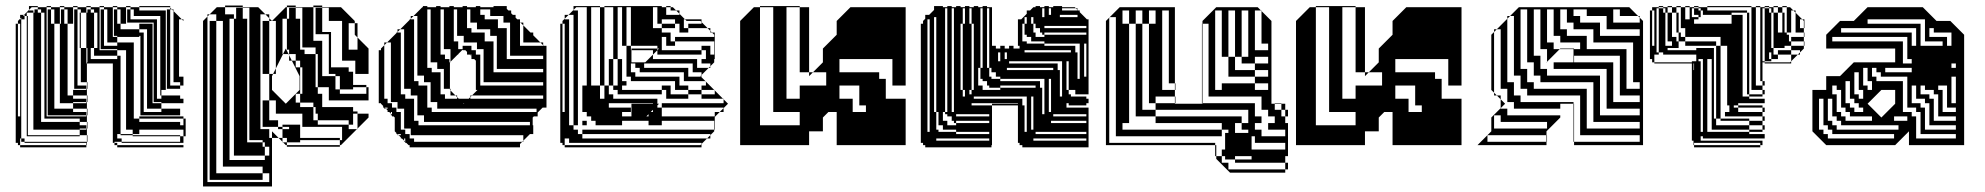

<svg xmlns="http://www.w3.org/2000/svg" viewBox="-20 -526 7195 696"><path d="M141 -416V-480H129V-492H117V-500H95L85 -490V-488H101V-480H105V-488H117V-480H129V-416ZM357 -488H345V-492H357ZM165 -488H153V-492H165ZM309 -488H297V-492H309ZM597 -488H585V-492H597ZM213 -488H201V-492H213ZM405 -488H393V-492H405ZM453 -488H441V-492H453ZM117 -488H105V-492H117ZM261 -488H249V-492H261ZM273 -468H269V-480H273ZM213 -440H201V-456H213V-444H225V-468H213V-456H201V-472H213V-468H225V-492H213V-500H197V-504H213V-500H245V-440H225V-444H213ZM333 -352V-416H321V-352ZM141 -352V-416H129V-352ZM261 -376V-392H249V-376ZM321 -348V-352H309V-348ZM141 -288V-352H129V-288ZM501 -328V-344H489V-328ZM141 -224V-288H129V-224ZM141 -160V-224H129V-160ZM141 -160H129V-96H141ZM293 -152V-156H245V-152ZM437 -200H465V-120H437ZM53 -88H45V-104H53ZM485 -40H461V-56H437V-120H465V-96H485V-84H633V-72H645V-96H485V-104H645V-96H653V-32H645V-56H485ZM293 -56V-60H269V-56ZM53 -40H45V-56H53ZM417 -36V-40H405V-36ZM633 -12V-32H461V-36H405V-24H421V-12ZM269 -32H77V-36H269ZM261 -472H249V-488H261ZM165 -472H153V-488H165ZM597 -472H585V-488H597ZM453 -472H441V-488H453ZM405 -472H393V-488H405ZM213 -472H201V-488H213ZM357 -472H345V-488H357ZM273 -444H269V-468H261V-456H249V-472H261V-468H273ZM273 -420H269V-444H261V-440H249V-456H261V-444H273ZM81 -420V-444H77V-420ZM549 -424V-440H537V-424ZM357 -424V-440H345V-424ZM597 -424V-440H585V-424ZM53 -408V-424H45V-408ZM53 -392V-408H45V-392ZM81 -372V-396H77V-372ZM501 -376V-392H489V-376ZM597 -376V-392H585V-376ZM357 -376V-392H345V-376ZM53 -376V-392H45V-376ZM549 -376V-392H537V-376ZM53 -360V-376H45V-360ZM53 -344V-360H45V-344ZM177 -444V-468H165V-456H153V-472H165V-468H177V-492H165V-500H149V-504H165V-500H197V-440H225V-360H197V-440H177V-444H165V-440H153V-456H165V-444ZM81 -324V-348H77V-324ZM261 -328V-344H249V-328ZM53 -328V-344H45V-328ZM597 -328V-344H585V-328ZM309 -328V-344H297V-328ZM549 -328V-344H537V-328ZM53 -312V-328H45V-312ZM81 -300H77V-324H81ZM273 -300V-324H261V-300ZM53 -296V-312H45V-296ZM53 -280V-296H45V-280ZM513 -300V-324H501V-300ZM597 -280V-296H585V-280ZM549 -280V-296H537V-280ZM357 -376V-372H369V-396H357V-392H345V-408H357V-396H369V-420H357V-408H345V-424H357V-420H369V-444H357V-440H345V-456H357V-444H369V-468H357V-456H345V-472H357V-468H369V-492H357V-500H341V-504H357V-500H389V-392H405V-372H465V-280H437V-344H405V-348H345V-360H405V-372H357V-360H345V-376ZM53 -264V-280H45V-264ZM197 -360H225V-280H197ZM53 -248V-264H45V-248ZM81 -252V-276H77V-252ZM513 -252V-276H501V-252ZM273 -252V-276H261V-252ZM53 -232V-248H45V-232ZM81 -228H77V-252H81ZM549 -232V-248H537V-232ZM597 -232V-248H585V-232ZM53 -216V-232H45V-216ZM513 -228V-252H501V-228ZM597 -232V-228H609V-252H597V-248H585V-264H597V-252H609V-276H597V-264H585V-280H597V-276H609V-300H597V-296H585V-312H597V-300H609V-324H597V-312H585V-328H597V-324H609V-348H597V-344H585V-360H597V-348H609V-372H597V-360H585V-376H597V-372H609V-396H597V-392H585V-408H597V-396H609V-420H597V-408H585V-424H597V-420H609V-444H597V-440H585V-456H597V-444H609V-468H597V-456H585V-472H597V-468H609V-486L603 -492H597V-498L595 -500H485V-504H597V-498L603 -492H609V-486L639 -456H645V-450L639 -456H629V-248H645V-216H633V-228H597V-216H585V-232ZM273 -252H261V-228H273ZM53 -200V-216H45V-200ZM513 -204V-228H501V-204ZM633 -204H585V-216H633ZM81 -180V-204H77V-180ZM53 -184V-200H45V-184ZM549 -184V-200H537V-184ZM53 -168V-184H45V-168ZM501 -184V-200H489V-184ZM437 -280H465V-200H437ZM245 -200H197V-280H225V-200H293V-204H249V-280H261V-276H273V-300H261V-280H249V-328H261V-324H273V-348H261V-344H249V-360H261V-348H273V-352H269V-372H261V-360H249V-376H261V-372H273V-352H293V-296H295V-228H297V-204H295V-228H261V-216H293V-204H295V-180H297V-156H295V-180H245ZM53 -152V-168H45V-152ZM513 -156V-180H501V-156ZM549 -184V-180H561V-204H549V-200H537V-216H549V-204H561V-228H549V-216H537V-232H549V-228H561V-252H549V-248H537V-264H549V-252H561V-276H549V-264H537V-280H549V-276H561V-300H549V-296H537V-312H549V-300H561V-324H549V-312H537V-328H549V-324H561V-348H549V-344H537V-360H549V-348H561V-372H549V-360H537V-376H549V-372H561V-396H549V-392H537V-408H549V-396H561V-420H549V-408H537V-424H549V-420H561V-444H549V-440H537V-444H441V-456H549V-444H561V-468H453V-456H441V-472H453V-468H465V-492H453V-500H437V-504H453V-500H485V-488H581V-200H565V-180H633V-168H645V-152H565V-156H537V-168H565V-180H549V-168H537V-184ZM53 -136V-152H45V-136ZM81 -132V-156H77V-132ZM53 -120V-136H45V-120ZM297 -108H295V-132H245V-152H197V-200H225V-180H245V-168H293V-156H295V-132H297ZM513 -156H501V-132H513ZM81 -108H77V-132H81ZM53 -104V-120H45V-104ZM501 -184V-180H513V-204H501V-200H489V-280H501V-276H513V-300H501V-280H489V-328H501V-324H513V-348H501V-344H489V-360H501V-348H513V-372H501V-360H489V-376H501V-372H513V-396H501V-392H489V-396H485V-392H405V-396H393V-440H417V-420H485V-408H501V-396H513V-420H485V-440H417V-444H405V-440H393V-456H405V-444H417V-468H405V-456H393V-472H405V-468H417V-492H405V-500H389V-504H405V-500H437V-440H533V-152H565V-132H633V-108H489V-120H565V-132H501V-120H489V-184ZM53 -72H45V-88H53ZM53 -56H45V-72H53ZM81 -60H77V-84H81ZM81 -60V-36H77V-60ZM309 -328V-324H321V-348H309V-344H297V-352H293V-416H273V-396H269V-420H261V-396H273V-372H269V-396H261V-392H249V-440H261V-420H273V-416H293V-480H273V-492H261V-500H245V-504H261V-500H293V-480H297V-488H309V-480H321V-416H333V-480H321V-492H309V-500H293V-504H309V-500H341V-344H405V-324H417V-40H461V-36H633V-32H645V-8H421V-12H395V-8H405V0H645V8H405V0H395V-8H389V-296H295V-300H297V-312H405V-324H309V-312H297V-328ZM53 -40V-24H45V-40ZM81 -84H77V-108H81V-96H101V-160H81V-156H77V-180H81V-160H101V-224H81V-204H77V-228H81V-224H101V-288H81V-276H77V-300H81V-288H101V-352H81V-348H77V-372H81V-352H101V-416H81V-396H77V-420H81V-416H101V-480H77V-468H81V-444H77V-468H69V-472H67L85 -490V-504H117V-500H149V-104H293V-108H153V-440H177V-132H245V-120H293V-108H295V-84H297V-60H295V-84H269V-96H129V-84H269V-72H293V-60H295V-36H297V-12H295V-36H269V-56H101V-96H81ZM293 8H53V0H45V-8H37V-440H45V-424H53V-440H45V-450L53 -458V-472H67L63 -468H69V-456H57V-462L53 -458V-456H57V-24H69V-12H295V0H293V-8H69V-12H57V-24H53V-8H45V-24H53V0H293Z M1052 -474H1028V-498H1052ZM1148 -474H1124V-498H1148ZM860 -474H836V-498H860ZM1132 -266H1124V-210H1132V-186H1148V-162H1172V-210H1132ZM1076 -402V-450H1068V-402ZM884 -402V-450H876V-402ZM764 -442H740V-450H764ZM956 -442H932V-450H956ZM1076 -402H1068V-354H1076ZM884 -354V-402H876V-354ZM884 -306V-354H876V-306ZM1132 -266V-330H1124V-354H1068V-346H1084V-330H1124V-266ZM884 -258V-306H876V-258ZM884 -210V-258H876V-210ZM884 -162V-210H876V-162ZM884 -114V-162H876V-114ZM956 -154H932V-162H956ZM1276 -90V-114H1260V-90ZM884 -66V-114H876V-66ZM884 -66H876V-18H884ZM1220 -18V-66H1068V-26H1212V-18ZM956 38V6H940V-10H932V-18H876V-10H932V6H940V38ZM940 54V38H828V-458H812V54ZM932 126H740V102H932ZM956 -410H932V-442H956ZM1148 -442H1124V-410H1148ZM764 -410H740V-442H764ZM764 -314V-346H740V-314ZM1180 -314V-346H1172V-314ZM956 -314H932V-346H956ZM764 -218V-250H740V-218ZM764 -122V-154H740V-122ZM956 -122H932V-154H956ZM764 -26V-58H740V-26ZM1212 6H1020V0H1016L1006 -10H1004V-12L990 -26H966V-50L990 -26H1004V-12L1006 -10H1020V0H1212ZM764 38H740V70H764ZM764 6H740V-26H764V-18H788V-66H764V-58H740V-90H764V-66H788V-114H764V-90H740V-122H764V-114H788V-162H764V-154H740V-186H764V-162H788V-210H764V-186H740V-218H764V-210H788V-258H764V-250H740V-282H764V-258H788V-306H764V-282H740V-314H764V-306H788V-354H764V-346H740V-378H764V-354H788V-402H764V-378H740V-410H764V-402H788V-450H764V-474H740L766 -500H796V-474H828V-458H836V-474H860V-458H876V-450H884V-498H860V-500H796V-506H860V-500H916L942 -474H956V-460L966 -450L1016 -500H1020V-458H1028V-474H1052V-458H1068V-450H1076V-498H1052V-500H1020V-506H1052V-500H1116V-378H1148V-250H1196V-202H1212V-186H1308V-210H1260V-202H1212V-250H1196V-258H1172V-282H1244V-266H1260V-258H1268V-306H1180V-282H1172V-314H1180V-306H1220V-354H1180V-346H1172V-378H1180V-354H1220V-402H1180V-378H1172V-402H1124V-410H1180V-402H1220V-450H1148V-442H1124V-474H1148V-450H1172V-498H1148V-500H1116V-506H1148V-500H1216L1266 -450V-442H1276V-410H1266V-442H1244V-346H1276V-390L1266 -400V-410H1276V-390L1316 -350V-258H1260V-218H1308V-210H1316V-162H1148V-138H1260V-122H1276V-114H1316V-100L1276 -60V-58H1274L1276 -60V-90H1260V-74H1244V-90H1132V-114H1124V-138H1116V-154H1068V-186H1052V-154H1068V-138H1116V-90H1132V-74H1244V-58H1274L1216 0H1212V-18H1068V-10H1020V-26H1004V-58H988V-66H932V-90H988V-66H1004V-58H1028V-66H1004V-74H1068V-66H1076V-114H956V-90H932V-122H956V-114H980V-162H956V-258H932V-282H956V-258H970L966 -250V-200L1016 -150L1066 -200V-250L1038 -306H1028V-326L1026 -330H1006L1016 -350L1026 -330H1028V-326L1038 -306H1052V-282H1068V-186H1076V-282H1068V-306H1052V-330H1028V-346H1020V-458H1004V-330H1006L980 -278V-258H970L980 -278V-306H956V-282H932V-314H956V-306H980V-354H956V-346H932V-378H956V-354H980V-402H956V-378H932V-410H956V-402H980V-450H956V-460L942 -474H924V-58H956V-26H966V150H716V-450L732 -466V-474H740L732 -466V134H956V102H932V78H764V102H740V70H764V78H788V30H764V38H740V6H764V30H788V-18H764Z M1805 -468H1737V-456H1785V-444H1805ZM1829 -396V-420H1817V-396ZM1757 -420H1689V-408H1737V-396H1757ZM1781 -348V-372H1769V-348ZM1733 -324V-348H1689V-344H1705V-328H1721V-324ZM1733 -300V-324H1721V-300ZM1733 -276V-300H1721V-276ZM1733 -252V-276H1721V-252ZM1589 -252V-276H1545V-264H1577V-252ZM1733 -252H1721V-228H1733ZM1541 -204V-228H1497V-216H1529V-204ZM1949 -228H1721V-216H1949ZM1613 -300H1611L1613 -302V-324H1593V-312H1609V-300H1611V-204H1613V-198L1631 -180H1637V-174L1643 -168H1679L1685 -174V-180H1691L1685 -174V-168H1949V-180H1691L1711 -200H1705V-306L1699 -312H1689V-322L1687 -324H1685V-326L1683 -328H1673V-338L1667 -344H1657V-360H1689V-348H1709V-372H1641V-348H1657V-346L1641 -330V-328H1639L1613 -302ZM1593 -168H1637V-174L1631 -180H1593ZM1493 -156V-180H1449V-168H1481V-156ZM1385 -152H1401V-136H1417V-132H1421V-156H1385ZM1661 -150 1663 -152H1659ZM1385 -136H1375L1379 -132H1385ZM1925 -132H1545V-120H1925ZM1445 -108V-132H1417V-120H1433V-108ZM1901 -84H1497V-72H1901ZM1433 -40H1421L1425 -36H1433ZM1757 -492H1721V-472H1737V-468H1757ZM1685 -468V-492H1673V-468ZM1637 -468V-492H1625V-468ZM1589 -468V-492H1577V-468ZM1541 -468V-492H1529V-468ZM1685 -468H1673V-444H1685ZM1637 -444V-468H1625V-444ZM1589 -444V-468H1577V-444ZM1541 -444V-468H1529V-444ZM1877 -420V-434L1867 -444H1865V-420ZM1829 -420V-444H1785V-424H1817V-420ZM1709 -444H1673V-424H1689V-420H1709ZM1637 -420V-444H1625V-420ZM1589 -420V-444H1577V-420ZM1541 -420V-444H1529V-420ZM1493 -420V-444H1481V-420ZM1877 -396V-420H1865V-396ZM1637 -420H1625V-396H1637ZM1589 -396V-420H1577V-396ZM1541 -396V-420H1529V-396ZM1493 -396V-420H1481V-396ZM1877 -396H1865V-372H1877ZM1829 -372V-396H1817V-372ZM1781 -372V-396H1737V-376H1769V-372ZM1661 -396H1625V-376H1641V-372H1661ZM1589 -372V-396H1577V-372ZM1541 -372V-396H1529V-372ZM1493 -372V-396H1481V-372ZM1445 -372V-396H1433V-372ZM1865 -360H1949V-362L1939 -372H1865ZM1829 -348V-372H1817V-348ZM1589 -372H1577V-348H1589ZM1541 -348V-372H1529V-348ZM1493 -348V-372H1481V-348ZM1445 -348V-372H1433V-348ZM1829 -348H1817V-324H1829ZM1781 -324V-348H1769V-324ZM1613 -324V-348H1577V-328H1593V-324ZM1541 -324V-348H1529V-324ZM1493 -324V-348H1481V-324ZM1445 -324V-348H1433V-324ZM1689 -328H1685V-326L1687 -324H1689ZM1817 -312H1949V-324H1817ZM1781 -300V-324H1769V-300ZM1541 -324H1529V-300H1541ZM1493 -300V-324H1481V-300ZM1445 -300V-324H1433V-300ZM1781 -300H1769V-276H1781ZM1565 -300H1529V-280H1545V-276H1565ZM1493 -276V-300H1481V-276ZM1445 -276V-300H1433V-276ZM1769 -264H1949V-276H1769ZM1493 -276H1481V-252H1493ZM1445 -252V-276H1433V-252ZM1589 -228V-252H1577V-228ZM1517 -252H1481V-232H1497V-228H1517ZM1445 -228V-252H1433V-228ZM1589 -228H1577V-204H1589ZM1445 -228H1433V-204H1445ZM1611 -200V-204H1577V-184H1593V-180H1613V-198ZM1541 -180V-204H1529V-180ZM1469 -204H1433V-184H1449V-180H1469ZM1541 -180H1529V-156H1541ZM1565 -156H1529V-136H1545V-132H1565ZM1493 -132V-156H1481V-132ZM1493 -132H1481V-108H1493ZM1401 -120H1397V-114L1401 -110ZM1517 -108H1481V-88H1497V-84H1517ZM1445 -84V-108H1433V-84ZM1445 -84H1433V-60H1445ZM1469 -36V-60H1433V-56H1449V-40H1465V-36ZM1445 -396V-420H1431L1465 -454V-456H1467L1469 -458V-468H1479L1469 -458V-456H1481V-444H1493V-468H1479L1511 -500H1513V-504H1529V-500H1561V-504H1577V-500H1609V-504H1625V-500H1657V-504H1673V-500H1705V-504H1721V-500H1769V-504H1817V-494L1823 -488H1833V-478L1839 -472H1849V-462L1855 -456H1865V-446L1867 -444H1877V-434L1903 -408H1913V-398L1939 -372H1949V-362L1951 -360H1961V-136H1947L1929 -118V-104H1915L1911 -100V-72H1913V-40H1901L1877 -16V-12H1873L1877 -16V-36H1465V-24H1481V-12H1873L1865 -4V8H1465V0H1461L1453 -8H1449V-12H1445V-16L1437 -24H1433V-28L1425 -36H1421V-40H1417V-44L1411 -50V-100L1407 -104H1401V-108H1397V-114L1391 -120H1385V-126L1379 -132H1373V-136H1369V-142L1361 -150V-152H1353V-344H1361V-350L1373 -362V-372H1383L1373 -362V-168H1385V-156H1397V-372H1383L1417 -406V-408H1419L1421 -410V-420H1431L1421 -410V-408H1433V-396ZM1449 -24H1445V-16L1449 -12Z M2027 -408V-424H2019V-408ZM2027 -328V-344H2019V-328ZM2027 -216V-232H2019V-216ZM2027 -200V-216H2019V-200ZM2539 -216V-230L2537 -232H2459V-264H2299V-280H2283V-296H2267V-264H2283V-248H2443V-216H2475V-200H2523V-184H2571V-198L2569 -200H2523V-216ZM2027 -168V-184H2019V-168ZM2411 -216V-184H2475V-168H2395V-200H2379V-216ZM2027 -136V-152H2019V-136ZM2235 -360V-500H2219V-456H2203V-500H2171V-504H2379V-500H2395V-472H2443V-476L2431 -488H2411V-500H2395V-504H2411V-500H2419L2431 -488H2443V-476L2463 -456H2523V-446L2545 -424H2555V-414L2561 -408H2571V-360H2569V-376H2427V-392H2569V-400L2561 -408H2555V-414L2545 -424H2475V-440H2523V-446L2519 -450H2469L2463 -456H2459V-424H2475V-408H2443V-440H2427V-456H2379V-440H2427V-424H2379V-440H2363V-500H2347V-424H2379V-408H2411V-376H2427V-360H2395V-392H2379V-344H2523V-328H2363V-344L2369 -350H2363V-360H2267V-344H2269V-300H2319L2347 -328V-344H2269V-350H2363V-344L2347 -328V-312H2507V-280H2549L2523 -254V-248H2521L2519 -250L2523 -254V-264H2491V-296H2315V-280H2475V-248H2521L2537 -232H2539V-230L2569 -200H2571V-198L2601 -168H2603V-166L2619 -150L2603 -134V-120H2589L2603 -134V-136H2379V-152H2603V-166L2601 -168H2523V-184H2475V-200H2427V-232H2267V-248H2251V-360H2267V-500H2251V-360ZM2331 -104V-112L2323 -104ZM2059 -72V-472H2041L2059 -490V-504H2155V-500H2171V-216H2187V-312H2203V-216H2219V-312H2235V-232H2251V-216H2235V-200H2379V-184H2219V-200H2203V-216H2187V-184H2203V-168H2363V-150H2369L2363 -144V-136H2379V-120H2347V-128L2339 -120H2379V-104H2571V-120H2589L2571 -102V-72H2569V-88H2379V-72H2331V-88H2235V-72H2139V-88H2123V-104H2107V-120H2091V-216H2155V-500H2123V-456H2107V-500H2069L2059 -490V-488H2075V-72ZM2027 -40H2019V-56H2027ZM2555 -24H2543L2555 -36V-40H2091V-56H2569V-50L2555 -36ZM2027 -24V0H2519L2523 -4V-8H2043V-24H2027V-8H2019V-24ZM2219 -408H2203V-456H2219ZM2123 -408H2107V-456H2123ZM2027 -392V-408H2019V-392ZM2027 -376V-392H2019V-376ZM2123 -360H2107V-408H2123ZM2219 -360H2203V-408H2219ZM2027 -360V-376H2019V-360ZM2219 -312H2203V-360H2219ZM2123 -312H2107V-360H2123ZM2027 -344V-360H2019V-344ZM2571 -312H2539V-344H2523V-360H2555V-328H2569V-360H2571ZM2027 -312V-328H2019V-312ZM2027 -296V-312H2019V-296ZM2027 -280V-296H2019V-280ZM2123 -264H2107V-312H2123ZM2555 -280H2549L2555 -286V-296H2523V-312H2569V-300L2555 -286ZM2027 -264V-280H2019V-264ZM2027 -248V-264H2019V-248ZM2027 -232V-248H2019V-232ZM2123 -216H2107V-264H2123ZM2027 -152V-168H2019V-152ZM2027 -184V-200H2019V-184ZM2155 -168H2171V-216H2155ZM2267 -120H2235V-104H2269V-150H2347V-152H2187V-136H2267ZM2027 -120V-136H2019V-120ZM2027 -104H2019V-120H2027ZM2027 -88H2019V-104H2027ZM2027 -72H2019V-88H2027ZM2027 -56H2019V-72H2027ZM2571 -56H2569V-72H2571ZM2107 -72H2091V-88H2107ZM2027 -40V-24H2019V-40ZM2043 -24V-40H2059V-24ZM2059 -72V-56H2075V-40H2091V-24H2543L2523 -4V8H2027V0H2019V-8H2011V-440H2019V-424H2027V-440H2019V-450L2027 -458V-472H2041L2027 -458V-456H2043V-72Z M2831 -168V-216H2783V-168ZM2831 -216H2783V-360H2735V-72H2879V-120H2783V-168H2879V-216H2975V-264H2927L2963 -300V-350L3013 -400V-450L3063 -500H3263V-216H3215V-312H3023V-264H3167V-240H3191V-168H3263V-120H3119V-144H3095V-216H3023V-168H3071V-120H3263V0H3013V-120H2983L2963 -100V-50H2913V0H2663V-450L2713 -500H2735V-360H2783V-500H2735V-504H2879V-500H2913V-264H2927L2913 -250V-264H2879V-500H2831Z M3790 -496H3782V-472H3790ZM3438 -464V-496H3430V-464ZM3502 -464V-496H3494V-464ZM3566 -464V-496H3558V-464ZM3830 -488H3886V-490L3880 -496H3830ZM3918 -432H3766V-424H3918ZM3918 -400V-408H3766V-400ZM3606 -200V-208H3566V-216H3558V-232H3542V-240H3534V-280H3526V-216H3542V-200ZM3918 -112H3798V-104H3918ZM3566 -112H3446V-104H3566ZM3566 -80V-88H3446V-80ZM3918 -48H3734V-40H3918ZM3446 -40H3566V-48H3446V-56H3398V-72H3382V-120H3374V-144H3366V-120H3374V-56H3382V-48H3446ZM3886 -464V-472H3822V-464ZM3758 -464H3766V-496H3758ZM3566 -432V-464H3558V-432ZM3438 -432V-464H3430V-432ZM3718 -440H3726V-408H3734V-392H3766V-400H3758V-408H3750V-424H3734V-440H3726V-464H3718ZM3374 -432V-464H3366V-432ZM3478 -440V-496H3470V-440ZM3438 -400V-432H3430V-400ZM3694 -464V-440H3702V-464ZM3374 -400V-432H3366V-400ZM3566 -400V-432H3558V-400ZM3438 -368V-400H3430V-368ZM3374 -368V-400H3366V-368ZM3566 -368V-400H3558V-368ZM3566 -336V-368H3558V-336ZM3438 -336V-368H3430V-336ZM3374 -336V-368H3366V-336ZM3918 -336V-368H3910V-336ZM3918 -304V-336H3910V-304ZM3374 -304V-336H3366V-304ZM3862 -344H3694V-336H3862ZM3566 -304V-336H3558V-304ZM3438 -304V-336H3430V-304ZM3630 -336H3622V-312H3630ZM3918 -272V-304H3910V-272ZM3374 -272V-304H3366V-272ZM3598 -304H3606V-336H3598ZM3438 -272V-304H3430V-272ZM3494 -440H3502V-200H3510V-440H3502V-464H3494ZM3854 -272V-304H3846V-272ZM3374 -240V-272H3366V-240ZM3854 -240V-272H3846V-240ZM3542 -280V-496H3534V-280ZM3918 -272H3910V-248H3918ZM3438 -240V-272H3430V-240ZM3798 -280H3630V-272H3798ZM3374 -208V-240H3366V-208ZM3854 -208V-240H3846V-208ZM3438 -208V-240H3430V-208ZM3766 -360H3878V-336H3886V-240H3894V-368H3766V-376H3718V-392H3702V-400H3694V-440H3686V-376H3702V-368H3766ZM3790 -208V-240H3782V-208ZM3606 -216V-208H3734V-216ZM3374 -176V-208H3366V-176ZM3438 -176V-208H3430V-176ZM3790 -176V-208H3782V-176ZM3854 -208H3846V-200H3854V-184H3862V-176H3918V-168H3926V-184H3878V-200H3854ZM3494 -200V-184H3502V-200ZM3814 -296V-272H3822V-176H3830V-304H3638V-296ZM3462 -200H3470V-176H3478V-200H3470V-440H3462ZM3438 -144V-176H3430V-144ZM3374 -144V-176H3366V-144ZM3790 -144V-176H3782V-144ZM3726 -144V-176H3718V-144ZM3726 -112V-144H3718V-112ZM3790 -144H3782V-120H3790ZM3398 -120V-88H3414V-72H3446V-80H3438V-88H3430V-104H3414V-112H3406V-120ZM3438 -144H3430V-120H3438ZM3342 -48H3350V-456H3342ZM3414 -120V-496H3406V-120ZM3558 -280H3566V-248H3574V-240H3606V-232H3750V-208H3758V-112H3766V-240H3606V-248H3590V-264H3574V-280H3566V-304H3558ZM3726 -80V-112H3718V-80ZM3918 -80V-88H3790V-80ZM3726 -80H3718V-56H3726ZM3694 -48H3702V-176H3510V-168H3686V-144H3694ZM3918 -16V-24H3726V-16ZM3566 -16V-24H3374V-16ZM3574 8H3334V0H3326V-8H3318V-440H3326V-450L3334 -458V-472H3348L3366 -490V-504H3398V-500H3414V-504H3430V-500H3446V-504H3462V-500H3478V-504H3494V-500H3510V-504H3526V-500H3542V-504H3558V-500H3576V-360H3590V-350H3606V-360H3622V-350H3638V-360H3654V-350H3676V-360H3670V-456H3682L3702 -476V-488H3714L3726 -500H3734V-504H3750V-500H3766V-504H3782V-500H3798V-504H3830V-500H3876L3880 -496H3886V-490L3888 -488H3894V-482L3920 -456H3926V-152H3918V-144H3854V-152H3846V-136H3926V8H3686V0H3676V-8H3670V-144H3576V-150H3670V-152H3502V-144H3576V0H3574Z M4361 -392V-416H4339V-392ZM4481 -320H4505V-488H4481ZM4121 -440V-488H4097V-440ZM4457 -320V-488H4433V-320ZM4145 -440H4169V-488H4145ZM4577 -344V-368H4553V-486L4551 -488H4529V-344ZM4577 -296V-320H4529V-296ZM4457 -320V-272H4529V-248H4577V-272H4529V-296H4481V-320ZM4529 -200H4577V-224H4529V-248H4433V-320H4409V-488H4385V-200H4409V-224H4529ZM4121 -440V-128H4169V-104H4481V-80H4505V-128H4169V-152H4145V-440ZM4553 -80H4529V-56H4553V-32H4639V-56H4577V-80H4601V-104H4577V-128H4553V-176H4339V-152H4529V-104H4553ZM4481 -56V-80H4457V-44H4505V-56ZM4517 52V40H4457V52ZM4361 -368V-392H4339V-368ZM4361 -344V-368H4339V-344ZM4361 -320V-344H4339V-320ZM4361 -296V-320H4339V-296ZM4361 -272V-296H4339V-272ZM4361 -248V-272H4339V-248ZM4361 -224V-248H4339V-224ZM4361 -200V-224H4339V-200ZM4361 -200H4339V-176H4361ZM4409 16H4389V40H4409ZM4529 -32H4517V16H4639V-8H4529ZM4169 -80V-104H4097V-440H4073V-488H4049V-440H4073V-80H4049V-56H4409V-32H4025V-464H4003L4039 -500H4239V-224H4241V-200H4239V-224H4217V-488H4193V-200H4239V-176H4241V-152H4239V-176H4169V-152H4239V-150H4339V-152H4337V-440H4339V-416H4361V-440H4339V-450L4389 -500H4539L4551 -488H4553V-486L4589 -450V-150H4601V-128H4625V-150H4601V-152H4625V-150H4639V-128H4649V-104H4639V-128H4625V-104H4639V-80H4649V40H4639V64H4649V88H4639V64H4457V52H4421V40H4409V64H4433V88H4639V100H4439L4389 50V40H4385V0H3989V-450L4001 -462V-464H4003L4001 -462V-8H4385V0H4389V16H4421V-44H4433V-56H4409V-80Z M4846 -168V-216H4798V-168ZM4846 -216H4798V-360H4750V-72H4894V-120H4798V-168H4894V-216H4990V-264H4942L4978 -300V-350L5028 -400V-450L5078 -500H5278V-216H5230V-312H5038V-264H5182V-240H5206V-168H5278V-120H5134V-144H5110V-216H5038V-168H5086V-120H5278V0H5028V-120H4998L4978 -100V-50H4928V0H4678V-450L4728 -500H4750V-360H4798V-500H4750V-504H4894V-500H4928V-264H4942L4928 -250V-264H4894V-500H4846Z M5924 -444V-462L5918 -468H5852V-492H5828V-444ZM5924 -396V-420H5804V-468H5732V-492H5684V-468H5708V-444H5780V-396ZM5708 -348V-324H5686V-348ZM5924 -204V-228H5900V-372H5756V-420H5684V-444H5660V-492H5636V-420H5660V-396H5732V-348H5876V-204ZM5924 -156V-180H5852V-324H5686V-300H5828V-156ZM5586 -300 5588 -302V-348H5564V-492H5540V-324H5564V-276H5588V-252H5780V-108H5924V-132H5804V-276H5612V-300H5684V-348H5634L5636 -350H5686V-348H5708V-372H5636V-396H5612V-492H5588V-372H5612V-348H5634L5588 -302V-300ZM5924 -60V-84H5756V-228H5564V-252H5540V-300H5516V-492H5492V-276H5516V-228H5540V-204H5732V-60ZM5588 -60V-84H5420V-108H5396V-60ZM5924 -12V-36H5686V-12ZM5708 -108V-132H5686V-108ZM5708 -84V-108H5686V-84ZM5708 -60V-84H5686V-60ZM5708 -60H5686V-36H5708ZM5588 -12H5586V-36H5372V-12H5586V0H5336L5386 -50V-100L5420 -134V-166L5406 -180H5396V-190L5386 -200V-400L5396 -410V-420H5406L5396 -410V-190L5406 -180H5420V-166L5430 -156H5444V-204H5420V-420H5406L5444 -458V-468H5454L5444 -458V-228H5468V-180H5492V-156H5684V-150H5686V-132H5708V-180H5516V-204H5492V-252H5468V-468H5454L5486 -500H5886L5918 -468H5924V-462L5936 -450V0H5686V-12H5684V-150H5636V-132H5468V-156H5430L5436 -150L5420 -134V-132H5444V-108H5636V-100L5586 -50V-36H5588Z M6329 -456V-472H6321V-456ZM6329 -424V-440H6321V-424ZM5977 -376V-392H5969V-376ZM6329 -376V-392H6321V-376ZM6329 -360V-376H6321V-360ZM6521 -360H6519V-376H6473V-392H6519V-376H6521ZM6065 -352H6025V-344H6129V-352H6193V-328H6201V-360H6065ZM6329 -328V-344H6321V-328ZM6329 -312V-328H6321V-312ZM6121 -296H6119V-272H6121ZM6329 -248V-264H6321V-248ZM6321 -224H6313V-288H6297V-224H6321V-216H6329V-232H6321ZM5977 -344H5969V-360H5977ZM5977 -408V-424H5969V-408ZM6457 -456V-472H6449V-456ZM6329 -440V-456H6321V-440ZM6073 -456V-472H6065V-456ZM5977 -456V-472H5969V-456ZM6457 -440V-456H6449V-440ZM6073 -440V-456H6065V-440ZM5977 -440V-456H5969V-440ZM5977 -424V-440H5969V-424ZM6145 -464H6137V-472H6121V-496H6113V-464H6137V-456H6121V-440H6257V-472H6145ZM6521 -424H6519V-440H6521ZM6073 -440H6065V-424H6073ZM6457 -424V-440H6449V-424ZM6329 -408V-424H6321V-416H6313V-480H6257V-472H6297V-416H6321V-408ZM6329 -392V-408H6321V-392ZM5977 -392V-408H5969V-392ZM5977 -360V-376H5969V-360ZM6321 -352H6313V-416H6297V-352H6321V-344H6329V-360H6321ZM6401 -336H6393V-352H6401ZM6025 -376V-416H6017V-360H6041V-376ZM5977 -344V-328H5969V-344ZM6201 -312V-328H6193V-312ZM6119 -240V-272H6121V-240ZM6201 -296V-312H6193V-296ZM6329 -296V-312H6321V-296ZM6321 -288H6313V-352H6297V-288H6321V-280H6329V-296H6321ZM6201 -280V-296H6193V-288H6185V-312H6169V-288H6193V-280ZM6401 -304H6377V-336H6393V-312H6401ZM6473 -296H6377V-300H6469L6473 -304V-328H6425V-344H6473V-328H6497L6473 -304ZM6201 -264V-280H6193V-264ZM6329 -264V-280H6321V-264ZM6201 -248V-264H6193V-248ZM6119 -208V-240H6121V-208ZM6329 -232V-248H6321V-232ZM6201 -232V-248H6193V-232ZM6193 -224H6185V-288H6153V-312H6129V-328H6009V-336H5993V-496H5985V-336H5993V-328H5977V-312H5969V-328H5977V-300H6113V-304H6129V-312H6137V-304H6145V-288H6169V-224H6193V-216H6201V-232H6193ZM6377 -216H6369V-232H6361V-500H6345V-504H6361V-500H6377V-496H6393V-480H6401V-416H6425V-408H6441V-416H6409V-480H6401V-496H6393V-500H6377V-504H6393V-500H6409V-480H6425V-416H6449V-408H6457V-424H6449V-416H6441V-480H6425V-500H6409V-504H6425V-500H6441V-480H6449V-472H6457V-500H6441V-504H6457V-500H6469L6481 -488H6489V-480L6513 -456H6521V-440H6519V-450L6513 -456H6505V-424H6519V-408H6521V-392H6519V-408H6489V-480L6481 -488H6473V-408H6457V-400H6465V-376H6473V-360H6519V-350L6505 -336V-328H6497L6505 -336V-344H6473V-360H6449V-352H6409V-416H6401V-352H6409V-328H6425V-312H6401V-336H6377V-496H6369V-304H6377V-300H6369V-232H6377ZM6329 -216H6321V-200H6329ZM6201 -200V-216H6193V-200ZM6119 -176V-208H6121V-176ZM6201 -184V-200H6193V-184ZM6119 -144V-176H6121V-144ZM6201 -168V-184H6193V-168ZM6193 -160H6185V-224H6153V-288H6145V-224H6169V-160H6193V-152H6201V-168H6193ZM6119 -112V-144H6121V-112ZM6201 -136V-152H6193V-136ZM6201 -120V-136H6193V-120ZM6119 -80V-112H6121V-80ZM6201 -104V-120H6193V-104ZM6119 -48V-80H6121V-48ZM6145 -48H6153V-96H6145ZM6121 -8V-16H6119V-48H6121V-16H6137V-8ZM6201 -104H6193V-96H6185V-160H6153V-224H6145V-160H6169V-96H6201V-72H6321V-56H6369V-48H6321V-56H6185V-96H6153V-160H6145V-96H6169V-48H6321V-40H6377V-24H6153V-32H6145V-16H6137V-32H6145V-16H6369V0H6361V-8H6121V0H6361V8H6121V0H6119V-16H6113V-296H5977V-300H5969V-312H5961V-488H5969V-472H5977V-488H5969V-500H5993V-496H6009V-480H6017V-416H6041V-392H6057V-376H6065V-360H6089V-376H6065V-408H6057V-416H6025V-480H6017V-496H6009V-500H5993V-504H6009V-500H6025V-480H6041V-416H6065V-408H6073V-392H6089V-376H6201V-360H6217V-392H6089V-424H6065V-416H6057V-480H6041V-500H6025V-504H6041V-500H6057V-480H6065V-472H6073V-500H6057V-504H6073V-500H6089V-456H6105V-500H6089V-504H6105V-500H6121V-496H6137V-488H6145V-472H6153V-488H6145V-496H6137V-500H6121V-504H6137V-500H6169V-488H6313V-480H6321V-472H6329V-500H6169V-504H6329V-500H6345V-216H6369V-200H6377V-184H6369V-200H6321V-184H6369V-176H6321V-184H6313V-224H6297V-176H6321V-168H6377V-152H6281V-144H6369V-136H6377V-120H6369V-136H6281V-144H6265V-136H6281V-120H6369V-104H6377V-88H6369V-104H6233V-120H6249V-144H6241V-360H6217V-96H6321V-88H6369V-72H6377V-56H6369V-72H6321V-88H6217V-96H6201Z M6600 0 6550 -50V-200H6600V-250H6650L6700 -300H6850V-350H6600V-400L6650 -450H6700L6750 -500H6950L7000 -450H7050L7100 -400V0H6900V-50L6850 0ZM6926 -360V-424H6654V-408H6910V-360ZM7038 -360H7054V-408H6990V-424H6974V-392H7038ZM7022 -360V-376H6958V-456H6750V-440H6942V-360ZM6878 -376V-296H6910V-312H6894V-392H6622V-376ZM7070 -280V-296H7054V-280ZM6814 -280V-264H6910V-280ZM6766 -200V-232H6750V-280H6734V-216H6750V-200ZM6734 -168V-200H6718V-264H6702V-184H6718V-168ZM6850 -150V-200H6800L6750 -150L6800 -100ZM6734 -120V-136H6718V-152H6702V-168H6686V-232H6670V-152H6686V-136H6702V-120ZM7070 -120V-136H7038V-216H7006V-200H7022V-120ZM6766 -88V-104H6686V-120H6670V-136H6654V-200H6638V-216H6622V-184H6638V-120H6654V-104H6670V-88ZM6958 -216H6942V-184H6974V-168H6990V-88H7070V-104H7006V-184H6990V-200H6958ZM6894 -88V-104H6846V-88ZM6926 -216H6910V-152H6942V-136H6958V-56H7070V-72H6974V-152H6958V-168H6926ZM6862 -56V-72H6654V-88H6638V-104H6622V-168H6606V-88H6622V-72H6638V-56ZM7070 -24V-40H6942V-120H6926V-136H6894V-248H6798V-264H6782V-280H6766V-248H6782V-232H6878V-120H6910V-104H6926V-24ZM6846 -24V-40H6622V-56H6606V-72H6590V-168H6574V-56H6590V-40H6606V-24ZM7070 -152V-248H7054V-152Z"/></svg>

Font: Rubik Broken Fax
Style: Regular
Weight: 400
Designer: Hubert and Fischer, NaN
Foundry: Hubert and Fischer, NaN
Version: Version 2.201